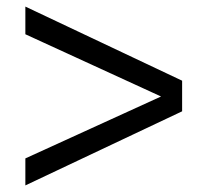

<svg xmlns="http://www.w3.org/2000/svg" viewBox="-20 -591 644 583"><path d="M57 -487 469 -298 57 -110V-28L533 -253V-346L57 -571Z"/></svg>

Font: WorkSans-Regular
Style: Regular
Weight: 500
Designer: Wei Huang
Foundry: Wei Huang
Version: ""